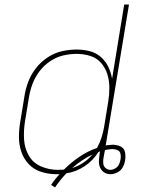

<svg xmlns="http://www.w3.org/2000/svg" viewBox="-20 -755 616 841"><path d="M221 66Q243 33 271 4Q313 -2 350.5 -27Q388 -52 411 -89Q414 -90 418 -92L417 -87Q415 -71 413.5 -55Q412 -39 417 -24.5Q422 -10 434.5 -1Q447 8 463 8Q479 8 494.5 0Q510 -8 518 -23Q526 -38 528 -53Q531 -71 527.5 -88.5Q524 -106 508 -113.5Q492 -121 474 -121Q467 -121 459 -120Q451 -119 443 -118L545 -735H524L471 -410Q466 -438 454 -463Q442 -488 421 -506Q400 -524 372.5 -531Q345 -538 316 -538Q283 -538 250.5 -530.5Q218 -523 188.5 -503.5Q159 -484 137.5 -456.5Q116 -429 104 -397.5Q92 -366 87 -333L69 -223Q63 -189 63 -155Q63 -121 73.5 -90Q84 -59 106.5 -35.5Q129 -12 161 -2Q193 8 227 8Q234 8 241 8Q220 30 204 55ZM233 -11Q195 -11 160 -26Q125 -41 106.5 -73Q88 -105 85.5 -143Q83 -181 89 -220L107 -330Q112 -360 123 -389Q134 -418 153.5 -443.5Q173 -469 200 -487Q227 -505 256.5 -512Q286 -519 316 -519Q347 -519 375.5 -510Q404 -501 423 -479Q442 -457 450.5 -429Q459 -401 459 -370.5Q459 -340 454 -309L436 -199Q432 -175 424.5 -152Q417 -129 405 -107Q364 -93 327.5 -68Q291 -43 260 -12Q247 -11 233 -11ZM463 -11Q452 -11 443 -18.5Q434 -26 432.5 -37.5Q431 -49 433 -61Q434 -69 436 -77.5Q438 -86 439 -94L440 -98Q448 -99 456.5 -100.5Q465 -102 473 -102Q485 -102 495.5 -97Q506 -92 508 -80Q510 -68 508 -57Q506 -45 501 -34.5Q496 -24 485 -17.5Q474 -11 463 -11ZM296 -19Q317 -37 339 -52Q361 -67 385 -78Q367 -57 344.5 -42Q322 -27 296 -19Z"/></svg>

Font: Iosevka Sparkle Thin
Style: Italic
Weight: 100
Italic angle: -9°
Designer: Belleve Invis
Foundry: Belleve Invis
Version: Version 4.5.0; ttfautohint (v1.8.3)